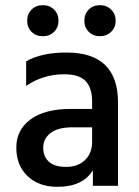

<svg xmlns="http://www.w3.org/2000/svg" viewBox="-20 -718 539 742"><path d="M189 -681Q206 -664 206 -638Q206 -612 189 -595Q172 -578 145.5 -578Q119 -578 102 -595Q85 -612 85 -638Q85 -664 102 -681Q119 -698 145.5 -698Q172 -698 189 -681ZM409.5 -681Q427 -664 427 -638Q427 -612 409.5 -595Q392 -578 366 -578Q340 -578 323 -595Q306 -612 306 -638Q306 -664 323 -681Q340 -698 366 -698Q392 -698 409.5 -681ZM202 4Q130 4 86.5 -37.5Q43 -79 43 -147.5Q43 -216 98 -256.5Q153 -297 252 -297H336V-326Q336 -378 311 -404.5Q286 -431 228 -431Q147 -431 81 -386V-481Q140 -515 237 -515Q436 -515 436 -322V0H339V-60Q300 4 202 4ZM336 -169V-226H260Q204 -226 175.5 -204Q147 -182 147 -147.5Q147 -113 169 -93Q191 -73 236 -73Q281 -73 308.5 -99.5Q336 -126 336 -169Z"/></svg>

Font: Hind Kochi Medium
Style: Regular
Weight: 500
Designer: Dhruvi Tolia
Foundry: Indian Type Foundry
Version: Version 0.702;PS 1.0;hotconv 1.0.81;makeotf.lib2.5.63406